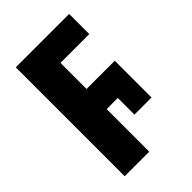

<svg xmlns="http://www.w3.org/2000/svg" viewBox="-213 -802 890 890"><g transform="rotate(-45 232.0 -357.0)"><path d="M63 0V-714H413V-582H224V-411H409V-170H297V-279H224V0Z"/></g></svg>

Font: Noto Sans Display Condensed ExtraBold
Style: Regular
Weight: 800
Width: 3
Designer: Monotype Design Team
Foundry: Monotype Imaging Inc.
Version: Version 2.003